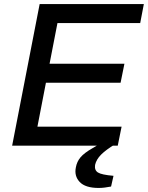

<svg xmlns="http://www.w3.org/2000/svg" viewBox="-20 -720 731 949"><path d="M40 0 176 -700H691L673 -606H264L225 -405H595L576 -311H207L165 -94H581L562 0ZM468 209Q402 209 374 179.5Q346 150 355 107Q360 79 378 57.5Q396 36 438 12L479 -12H550L549 -7Q504 20 480 44Q456 68 450 95Q446 121 464 132.5Q482 144 541 149L529 202Q513 205 498 207Q483 209 468 209Z"/></svg>

Font: REM
Style: Italic
Weight: 400
Italic angle: -11°
Designer: Octavio Pardo
Foundry: Ashler Design
Version: Version 1.005;gftools[0.9.28]